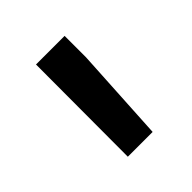

<svg xmlns="http://www.w3.org/2000/svg" viewBox="-86 -806 345 345"><g transform="rotate(-45 87.0 -633.0)"><path d="M123.5 -695.8 113.3 -516.1H50.3L50.8 -750H123.5Z"/></g></svg>

Font: Roboto
Style: Regular
Weight: 400
Designer: Google
Version: Version 2.134; 2016; ttfautohint (v1.6)